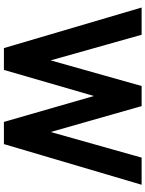

<svg xmlns="http://www.w3.org/2000/svg" viewBox="102 -866 763 1008"><g transform="rotate(90 484.0 -361.5)"><path d="M949.5 -723 736 0H619.5L483.5 -472.5L346.5 0H232L19 -723H162L296.5 -245.5L431 -723H536.5L672.5 -245.5L807 -723Z"/></g></svg>

Font: Public Sans
Style: Bold
Weight: 700
Designer: The Public Sans project authors (U.S. Web Design System). Libre Franklin designed by Pablo Impallari and Rodrigo Fuenzal
Version: Version 1.008; ttfautohint (v1.8.1) -l 8 -r 50 -G 200 -x 14 